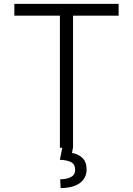

<svg xmlns="http://www.w3.org/2000/svg" viewBox="-20 -747 672 971"><path d="M52.6 -667.6V-727.3H579.9V-667.6H349.4V0H283V-667.6ZM295.5 -1.8H349.4L344.1 26.6Q374.6 31.2 396.1 51.1Q417.6 71 418 110.1Q417.6 153.1 384.4 178.3Q351.2 203.5 286.6 204.2L284.4 159.8Q319.6 159.1 339.8 147.9Q360.1 136.7 360.1 111.9Q360.1 85.2 341.4 74Q322.8 62.9 282.7 61.1Z"/></svg>

Font: Inter Zeller Light
Style: Regular
Weight: 300
Designer: Rasmus Andersson; Joe Bland
Foundry: zeller
Version: Version 3.015;git-dec3a8cb1